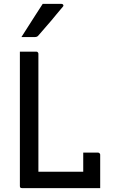

<svg xmlns="http://www.w3.org/2000/svg" viewBox="-20 -965 590 985"><path d="M93 0Q90 0 88 -0.5Q86 -1 84.5 -2.5Q83 -4 82.5 -6Q82 -8 82 -11Q82 -92 82 -175.5Q82 -259 82 -338.5Q82 -418 82 -487Q82 -556 82 -608Q82 -631 82 -654Q82 -677 82 -700Q103 -700 124 -700Q145 -700 166 -700Q170 -700 172 -698.5Q174 -697 175.5 -694.5Q177 -692 177 -689Q177 -614 177 -538Q177 -462 177 -386Q177 -310 177 -234.5Q177 -159 177 -84H426Q442 -84 454 -78Q466 -72 474 -61Q482 -50 487 -35Q492 -20 494 0ZM407 -182Q420 -182 432.5 -182Q445 -182 457.5 -182Q470 -182 483 -182Q486 -182 488.5 -180.5Q491 -179 492.5 -176.5Q494 -174 494 -171Q494 -152 494 -130.5Q494 -109 494 -85.5Q494 -62 494 -40Q494 -18 494 0Q460 -2 441 -10.5Q422 -19 414.5 -33.5Q407 -48 407 -68Q407 -86 407 -105.5Q407 -125 407 -145Q407 -165 407 -182ZM199 -945Q223 -945 237 -945Q251 -945 263 -945Q275 -945 296 -945Q302 -945 304.5 -940Q307 -935 302 -930Q284 -909 270.5 -892.5Q257 -876 244.5 -861Q232 -846 216 -828Q200 -810 177 -783Q175 -780 170.5 -777.5Q166 -775 160 -775Q143 -775 132 -775Q121 -775 111 -775Q101 -775 90 -775Q110 -806 127 -833Q144 -860 161.5 -887Q179 -914 199 -945Z"/></svg>

Font: Recursive
Style: Regular
Weight: 400
Version: Version 1.085